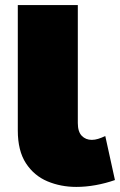

<svg xmlns="http://www.w3.org/2000/svg" viewBox="-20 -720 472 755"><path d="M280 15Q219 15 166.5 -7Q114 -29 82 -78Q50 -127 50 -207V-700H286V-236Q286 -202 301.5 -186Q317 -170 341 -170Q353 -170 366 -174Q379 -178 394 -185L432 -12Q395 1 356 8Q317 15 280 15Z"/></svg>

Font: Montserrat Thin Black
Style: Regular
Weight: 900
Version: Version 9.000